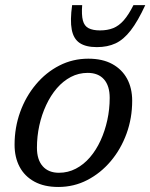

<svg xmlns="http://www.w3.org/2000/svg" viewBox="-20 -734 598 764"><path d="M331.5 -500.5Q388 -500.5 426.8 -479.2Q465.5 -458 485.8 -420.5Q506 -383 506 -333Q506 -264 483.5 -202.2Q461 -140.5 420.8 -92.8Q380.5 -45 327.2 -17.5Q274 10 212 10Q156 10 117 -11.2Q78 -32.5 58 -70.2Q38 -108 38 -158Q38 -226.5 60.2 -288.2Q82.5 -350 122.8 -398Q163 -446 216.2 -473.2Q269.5 -500.5 331.5 -500.5ZM214.5 -46.5Q250.5 -46.5 281.8 -62.8Q313 -79 337.8 -107.8Q362.5 -136.5 380 -174.5Q397.5 -212.5 407 -256Q416.5 -299.5 416.5 -344.5Q416.5 -392.5 393.8 -418.2Q371 -444 329 -444Q293 -444 262 -427.8Q231 -411.5 206.2 -382.8Q181.5 -354 163.8 -316Q146 -278 136.5 -234.8Q127 -191.5 127 -146Q127 -98.5 150 -72.5Q173 -46.5 214.5 -46.5ZM378 -613Q407.5 -613 430.2 -622Q453 -631 472.5 -653.2Q492 -675.5 511 -713.5H558Q528.5 -649.5 500.2 -613Q472 -576.5 440 -561.5Q408 -546.5 365.5 -546.5Q321.5 -546.5 297 -563Q272.5 -579.5 265.5 -616.2Q258.5 -653 267 -713.5H307Q304 -674.5 309.8 -652.5Q315.5 -630.5 332.5 -621.8Q349.5 -613 378 -613Z"/></svg>

Font: Newsreader 9pt
Style: Italic
Weight: 400
Italic angle: -17°
Designer: Hugues Gentile
Foundry: Production Type
Version: Version 1.003